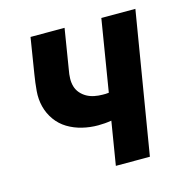

<svg xmlns="http://www.w3.org/2000/svg" viewBox="-83 -600 667 681"><g transform="rotate(-15 250.0 -260.0)"><path d="M261 0 287 -159Q275 -157 262.5 -156Q250 -155 238 -155Q208 -155 179.5 -162Q151 -169 127 -183.5Q103 -198 86.5 -221Q70 -244 63 -271.5Q56 -299 58.5 -329Q61 -359 66 -389L87 -520H212L188 -372Q185 -357 184.5 -341.5Q184 -326 188 -312Q192 -298 201.5 -287Q211 -276 223.5 -269Q236 -262 251 -259Q266 -256 281 -256Q287 -256 292.5 -256Q298 -256 304 -257L347 -520H472L386 0Z"/></g></svg>

Font: Iosevka SS04 Extrabold
Style: Italic
Weight: 800
Italic angle: -9°
Monospace: yes
Designer: Belleve Invis
Foundry: Belleve Invis
Version: Version 19.0.0; ttfautohint (v1.8.4)